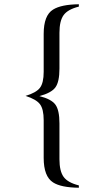

<svg xmlns="http://www.w3.org/2000/svg" viewBox="-20 -700 520 901"><path d="M350 170V181Q266 180 229 156Q185 128 185 41V-136Q185 -188 167.5 -211Q150 -234 100 -250Q150 -265 167.5 -288Q185 -311 185 -363V-541Q185 -628 229 -655Q267 -679 350 -680V-669Q298 -656 278.5 -629Q259 -602 259 -546V-378Q259 -316 240 -290Q221 -264 165 -249Q221 -235 240 -209Q259 -183 259 -121V47Q259 103 278.5 130Q298 157 350 170Z"/></svg>

Font: STIX MathJax Main
Style: Regular
Weight: 400
Designer: MicroPress Inc., with final additions and corrections provided by Coen Hoffman, Elsevier (retired)
Version: Version 1.1.1